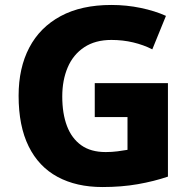

<svg xmlns="http://www.w3.org/2000/svg" viewBox="-20 -744 771 774"><path d="M362 -409H657V-32Q601 -13 535.5 -1.5Q470 10 393 10Q288 10 212 -31Q136 -72 95.5 -154Q55 -236 55 -358Q55 -470 98 -552Q141 -634 224.5 -679Q308 -724 429 -724Q490 -724 547.5 -712Q605 -700 649 -680L594 -545Q559 -563 517 -573Q475 -583 429 -583Q364 -583 319.5 -553.5Q275 -524 253 -472.5Q231 -421 231 -355Q231 -286 250 -236Q269 -186 307.5 -158.5Q346 -131 406 -131Q431 -131 454 -134Q477 -137 494 -140V-272H362Z"/></svg>

Font: Noto Sans Thai ExtraBold
Style: Regular
Weight: 800
Version: Version 2.001